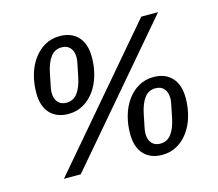

<svg xmlns="http://www.w3.org/2000/svg" viewBox="-102 -840 1112 981"><g transform="rotate(-15 453.5 -349.0)"><path d="M123 0 719 -698H808L212 0ZM232 -314Q170 -314 135 -352Q100 -390 100 -460Q100 -510 113 -555.5Q126 -601 151 -635.5Q176 -670 211 -690Q246 -710 290 -710Q352 -710 387 -672Q422 -634 422 -564Q422 -514 409 -468.5Q396 -423 371 -388.5Q346 -354 311 -334Q276 -314 232 -314ZM237 -372Q273 -372 295 -400.5Q317 -429 328 -482L341 -546Q343 -554 344.5 -564.5Q346 -575 346 -583Q346 -615 330 -633.5Q314 -652 285 -652Q249 -652 227 -623.5Q205 -595 194 -542L181 -478Q179 -470 177.5 -459.5Q176 -449 176 -441Q176 -409 192 -390.5Q208 -372 237 -372ZM641 12Q579 12 544 -26Q509 -64 509 -134Q509 -184 522 -229.5Q535 -275 560 -309.5Q585 -344 620 -364Q655 -384 699 -384Q761 -384 796 -346Q831 -308 831 -238Q831 -188 818 -142.5Q805 -97 780 -62.5Q755 -28 720 -8Q685 12 641 12ZM646 -46Q682 -46 704 -74.5Q726 -103 737 -156L750 -220Q752 -228 753.5 -238.5Q755 -249 755 -257Q755 -289 739 -307.5Q723 -326 694 -326Q658 -326 636 -297.5Q614 -269 603 -216L590 -152Q588 -144 586.5 -133.5Q585 -123 585 -115Q585 -83 601 -64.5Q617 -46 646 -46Z"/></g></svg>

Font: IBM Plex Sans Text
Style: Italic
Weight: 450
Italic angle: -11°
Designer: Mike Abbink, Paul van der Laan, Pieter van Rosmalen
Foundry: Bold Monday
Version: Version 3.005